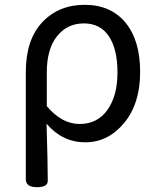

<svg xmlns="http://www.w3.org/2000/svg" viewBox="-20 -577 653 796"><path d="M87 166V-278Q87 -412 155 -484.5Q223 -557 331 -557Q439 -557 500 -483.5Q561 -410 561 -278.5Q561 -147 494.5 -67Q428 13 333.5 13Q239 13 173 -64Q178 97 178 172Q179 199 133 199Q87 199 87 166ZM174 -137Q236 -63 310 -63Q384 -63 425.5 -121.5Q467 -180 467 -276.5Q467 -373 431.5 -426.5Q396 -480 327.5 -480Q259 -480 216.5 -427Q174 -374 174 -276Z"/></svg>

Font: Raw Maruko Gothic CJK TC
Style: Regular
Weight: 400
Version: Version 1.001